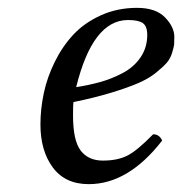

<svg xmlns="http://www.w3.org/2000/svg" viewBox="-20 -459 464 489"><path d="M355 -370Q355 -392 344 -400Q333 -408 306 -408Q216 -408 174 -237Q206 -242 235 -250Q264 -258 292.5 -273Q321 -288 338 -313Q355 -338 355 -370ZM167 -199Q166 -191 166 -165Q166 -101 185.5 -75.5Q205 -50 242 -50Q279 -50 304 -62.5Q329 -75 370 -117Q386 -117 393 -101Q307 10 206 10Q146 10 114.5 -32.5Q83 -75 83 -142Q83 -181 91.5 -221.5Q100 -262 119.5 -301.5Q139 -341 167 -371Q195 -401 237 -420Q279 -439 329 -439Q377 -439 400.5 -414.5Q424 -390 424 -365Q424 -352 423.5 -346Q423 -340 418.5 -325Q414 -310 405 -299.5Q396 -289 377.5 -274Q359 -259 332.5 -247.5Q306 -236 263.5 -223Q221 -210 167 -199Z"/></svg>

Font: Linux Libertine O
Style: Italic
Weight: 400
Italic angle: -12°
Designer: Philipp H. Poll
Foundry: Philipp H. Poll
Version: Version 5.1.6